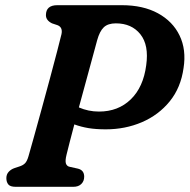

<svg xmlns="http://www.w3.org/2000/svg" viewBox="-20 -720 731 740"><path d="M687.5 -458Q677 -382 634 -329.2Q591 -276.5 526.8 -249Q462.5 -221.5 388 -221.5Q350 -221.5 321.2 -226.2Q292.5 -231 266.5 -240.5Q256.5 -203.5 248.8 -173Q241 -142.5 236.5 -124Q230.5 -100 234.2 -89.5Q238 -79 249 -77L280.5 -70Q304.5 -64 304.5 -39Q304.5 -22 293.5 -11Q282.5 0 262.5 0H40.5Q19.5 0 12 -9.2Q4.5 -18.5 4.5 -33.5Q4.5 -48 13.5 -57.8Q22.5 -67.5 35.5 -72L53.5 -78Q68.5 -82.5 76.5 -90.8Q84.5 -99 90 -118.5Q97.5 -145 111.2 -193.8Q125 -242.5 141 -301.8Q157 -361 172.8 -418.8Q188.5 -476.5 200.2 -522.2Q212 -568 217 -588.5Q222.5 -615 201.5 -623L180.5 -630Q157 -641.5 157 -661.5Q157 -700 201 -700H449.5Q531.5 -700 588.8 -668.8Q646 -637.5 672.2 -583Q698.5 -528.5 687.5 -458ZM354.5 -565Q352.5 -558 341.8 -518.2Q331 -478.5 315.5 -421.5Q300 -364.5 284 -306Q320.5 -290 361.5 -290Q435.5 -290 484 -337Q532.5 -384 543.5 -468.5Q554.5 -546 521 -588Q487.5 -630 426.5 -630Q396 -630 380 -614.8Q364 -599.5 354.5 -565Z"/></svg>

Font: Fraunces 72pt SuperSoft SemiBold
Style: Italic
Weight: 600
Italic angle: -16°
Version: Version 1.000;[b76b70a41]